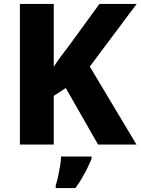

<svg xmlns="http://www.w3.org/2000/svg" viewBox="-20 -734 714 975"><path d="M673 0H478L314 -287L253 -247V0H81V-714H253V-395Q269 -420 288 -446Q307 -472 326 -496L485 -714H674L436 -396ZM445 72Q435 97 423 121Q411 145 396.5 170Q382 195 363 221H263V207Q270 187 275.5 160Q281 133 285.5 106.5Q290 80 290 61H445Z"/></svg>

Font: Noto Sans Khmer ExtraBold
Style: Regular
Weight: 800
Version: Version 2.003